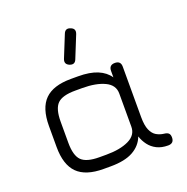

<svg xmlns="http://www.w3.org/2000/svg" viewBox="-129 -849 945 970"><g transform="rotate(-20 343.0 -364.0)"><path d="M283 -554Q257 -565 267.5 -591.5L315 -709Q325.5 -736 352.5 -724.5Q378.5 -714.5 368 -687.5L320.5 -570Q310.5 -543 283 -554ZM80 -185.5V-298.5Q80 -394.5 125 -439.2Q170 -484 265.5 -484H303.5Q367 -484 407.8 -467Q448.5 -450 470 -418V-452.5Q470 -484 501.5 -484Q533 -484 533 -452.5V-181.5Q533 -136.5 544 -111.5Q555 -86.5 573.2 -76Q591.5 -65.5 612.5 -63Q629 -61.5 636.8 -54.5Q644.5 -47.5 644.5 -31.5Q644.5 0 612.5 0Q577.5 0 552.2 -12.8Q527 -25.5 510.8 -47Q494.5 -68.5 486 -94.5Q469 -49.5 424.5 -24.8Q380 0 303.5 0H265.5Q170 0 125 -45Q80 -90 80 -185.5ZM143 -185.5Q143 -116.5 169.8 -89.8Q196.5 -63 265.5 -63H303.5Q377.5 -63 423.8 -85.2Q470 -107.5 470 -152.5V-331.5Q470 -377 423.8 -399Q377.5 -421 303.5 -421H265.5Q196.5 -421 169.8 -394.5Q143 -368 143 -298.5Z"/></g></svg>

Font: Jura Light Medium
Style: Regular
Weight: 500
Version: Version 5.106